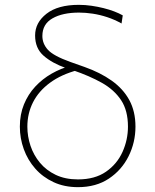

<svg xmlns="http://www.w3.org/2000/svg" viewBox="-20 -764 642 793"><path d="M302 9Q245.5 9 201 -11.8Q156.5 -32.5 125.5 -67.8Q94.5 -103 78.2 -148Q62 -193 62 -241Q62 -291.5 79 -333Q96 -374.5 125.5 -406.2Q155 -438 193.5 -460Q232 -482 275 -493L301 -474.5Q233 -456.5 186.5 -422.2Q140 -388 116.5 -341.8Q93 -295.5 93 -241Q93 -200.5 106 -161.8Q119 -123 145 -91.8Q171 -60.5 210.2 -41.8Q249.5 -23 302 -23Q372 -23 417.8 -54.8Q463.5 -86.5 486 -136.5Q508.5 -186.5 508.5 -241Q508.5 -307.5 480.2 -350.2Q452 -393 401 -421.8Q350 -450.5 281 -474L251 -483.5Q195.5 -503 160.2 -533.8Q125 -564.5 125 -617.5Q125 -670.5 172 -707.2Q219 -744 305.5 -744Q332 -744 357.8 -740.2Q383.5 -736.5 407.5 -730.5Q431.5 -724.5 451.8 -716.8Q472 -709 487 -700.5L482 -667Q453.5 -683 423.2 -693Q393 -703 363.2 -707.5Q333.5 -712 306.5 -712Q238.5 -712 196.8 -688.2Q155 -664.5 155 -615.5Q155 -583.5 178 -558.2Q201 -533 271 -508L329 -487.5Q394 -464.5 441.2 -431Q488.5 -397.5 514 -350.8Q539.5 -304 539.5 -241Q539.5 -176 511.2 -119Q483 -62 430 -26.5Q377 9 302 9Z"/></svg>

Font: Commissioner Thin
Style: Regular
Weight: 100
Designer: Kostas Bartsokas
Foundry: Kostas Bartsokas
Version: Version 1.001;gftools[0.9.23]